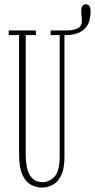

<svg xmlns="http://www.w3.org/2000/svg" viewBox="-20 -838 430 870"><path d="M169.5 12Q144 12 120.2 -0.8Q96.5 -13.5 81.5 -46.2Q66.5 -79 66.5 -139.5V-679H19.5V-700H142.5V-679H96.5V-145Q96.5 -70 117.2 -41.2Q138 -12.5 171.5 -12.5Q203 -12.5 226.8 -37.2Q250.5 -62 250.5 -130V-679H209.5V-700H282Q310.5 -700 330.8 -709Q351 -718 351 -745.5Q351 -755 349.5 -767Q348 -779 348 -787Q348 -818.5 369 -818.5Q390.5 -818.5 390.5 -787Q390.5 -743.5 374 -720.2Q357.5 -697 332.5 -688Q307.5 -679 282 -679H272V-126.5Q272 -73 257.2 -43Q242.5 -13 219 -0.5Q195.5 12 169.5 12Z"/></svg>

Font: Imbue 50pt Thin
Style: Regular
Weight: 100
Designer: Tyler Finck
Foundry: Etcetera Type Company
Version: Version 1.102; ttfautohint (v1.8.3)